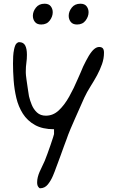

<svg xmlns="http://www.w3.org/2000/svg" viewBox="-20 -752 619 1034"><path d="M195 262Q192 262 186 254Q180 246 180 230Q180 216 183.5 202Q187 188 193 174Q200 159 207 144Q214 129 221 114Q227 99 235.5 76Q244 53 252 29.5Q260 6 265.5 -11Q271 -28 271 -30V-56Q209 -56 168 -79Q127 -102 103 -140Q79 -178 68 -224.5Q57 -271 53.5 -319.5Q50 -368 50 -410Q50 -430 51 -449Q52 -468 56 -487Q61 -510 68.5 -517.5Q76 -525 83 -525Q106 -525 115.5 -507.5Q125 -490 125 -457Q125 -434 122 -413.5Q119 -393 119 -369V-359Q119 -350 122.5 -324.5Q126 -299 130 -273Q134 -247 136 -234Q141 -212 151 -187.5Q161 -163 179.5 -146Q198 -129 227 -129Q266 -129 296.5 -157.5Q327 -186 352.5 -231.5Q378 -277 399 -327Q407 -344 414 -361Q421 -378 428 -394Q436 -410 443 -424Q450 -438 458 -451Q474 -477 487.5 -488Q501 -499 514 -499Q527 -499 533.5 -492Q540 -485 540 -468Q540 -437 529.5 -407Q519 -377 503 -347Q486 -316 467 -286Q448 -256 434 -226Q426 -208 412.5 -177.5Q399 -147 384.5 -114.5Q370 -82 359.5 -57Q349 -32 347 -26Q346 -21 339 -3.5Q332 14 323.5 38Q315 62 306 86.5Q297 111 290.5 128.5Q284 146 282 151Q276 169 265 195Q254 221 237.5 241.5Q221 262 195 262ZM395 -620Q372 -620 361 -634Q350 -648 350 -667Q350 -690 366.5 -711Q383 -732 413 -732Q436 -732 446.5 -718Q457 -704 457 -686Q457 -663 441 -641.5Q425 -620 395 -620ZM202 -620Q179 -620 168 -634Q157 -648 157 -667Q157 -690 173.5 -711Q190 -732 220 -732Q243 -732 253.5 -718Q264 -704 264 -686Q264 -663 248 -641.5Q232 -620 202 -620Z"/></svg>

Font: Fuzzy Bubbles
Style: Regular
Weight: 400
Designer: Robert E. Leuschke
Foundry: Robert E. Leuschke
Version: Version 1.010; ttfautohint (v1.8.3)